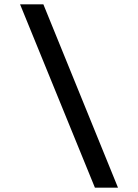

<svg xmlns="http://www.w3.org/2000/svg" viewBox="-20 -780 640 890"><path d="M420 90 73 -760H181L527 90Z"/></svg>

Font: DM Mono Medium
Style: Regular
Weight: 500
Designer: Colophon Foundry
Foundry: Colophon Foundry
Version: Version 1.000; ttfautohint (v1.8.2.53-6de2)